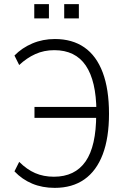

<svg xmlns="http://www.w3.org/2000/svg" viewBox="-20 -902 612 930"><path d="M245 8Q185 8 136 -12.5Q87 -33 50 -72L73 -118Q110 -81 150.5 -63.5Q191 -46 241 -46Q343 -46 394.5 -120Q446 -194 446 -348L465 -331H147V-384H464L447 -363Q446 -510 395.5 -584.5Q345 -659 243 -659Q193 -659 151 -640Q109 -621 73 -587L50 -633Q86 -670 136.5 -691.5Q187 -713 246 -713Q330 -713 388.5 -672.5Q447 -632 477.5 -551Q508 -470 508 -351Q508 -234 477.5 -154Q447 -74 388.5 -33Q330 8 245 8ZM291 -813V-882H362V-813ZM146 -813V-882H217V-813Z"/></svg>

Font: Nunito Sans 10pt Condensed Light
Style: Regular
Weight: 300
Width: 3
Designer: Vernon Adams
Foundry: Vernon Adams
Version: Version 3.101;gftools[0.9.27]